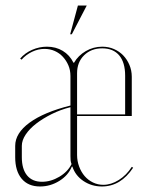

<svg xmlns="http://www.w3.org/2000/svg" viewBox="-20 -669 543 695"><path d="M235 -394Q235 -415 227.5 -432.5Q220 -450 207.5 -463.5Q195 -477 178 -484.5Q161 -492 141 -492Q118 -492 96 -481.5Q74 -471 58 -453L53 -457Q70 -477 96 -488.5Q122 -500 150 -500Q182 -500 207 -485Q232 -470 246 -442H248Q263 -468 290.5 -484Q318 -500 350 -500Q373 -500 392.5 -491.5Q412 -483 426 -468.5Q440 -454 448.5 -434Q457 -414 457 -391V-249H259V-108Q259 -86 266.5 -66Q274 -46 286.5 -31.5Q299 -17 316.5 -8.5Q334 0 354 0Q382 0 410 -17.5Q438 -35 457 -65L462 -62Q417 6 349 6Q312 6 282.5 -13.5Q253 -33 242 -66H240Q227 -34 194.5 -14Q162 6 125 6Q82 6 58.5 -22Q35 -50 35 -100V-141Q35 -187 87 -225Q139 -263 235 -287ZM259 -404V-255H433V-395Q433 -443 411.5 -468.5Q390 -494 350 -494Q310 -494 284.5 -469Q259 -444 259 -404ZM132 -11Q164 -11 194.5 -29Q225 -47 239 -75Q236 -83 235.5 -89.5Q235 -96 235 -104V-281Q199 -272 167 -256Q135 -240 111 -221.5Q87 -203 73 -182Q59 -161 59 -141V-100Q59 -57 78 -34Q97 -11 132 -11ZM234 -545 262 -649H294L240 -545Z"/></svg>

Font: Moniqa Thin Display
Style: Regular
Weight: 100
Designer: Rajesh Rajput
Foundry: Rajesh Rajput
Version: Version 1.000